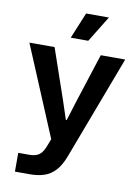

<svg xmlns="http://www.w3.org/2000/svg" viewBox="-98 -804 749 1036"><g transform="rotate(10 277.0 -286.5)"><path d="M58 167V64H118Q141 64 157 58Q173 52 184 39Q195 26 203 6L231 -67V-14L14 -532H152L247 -256L280 -156H285L316 -256L405 -532H539L325 35Q306 86 279.5 115Q253 144 218.5 155.5Q184 167 140 167ZM229 -597 288 -740H413L325 -597Z"/></g></svg>

Font: Mona Sans ExtraLight SemiBold
Style: Regular
Weight: 600
Version: Version 2.000